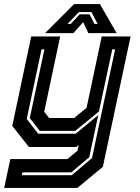

<svg xmlns="http://www.w3.org/2000/svg" viewBox="-40 -718 685 938"><path d="M101 0 20 -103 112.5 -540H254L176 -172L200 -141.5H322.5L383 -191.5L457 -540H598L462.5 97L338 200H-19.5L10.5 59H289.5L338.5 18.5L344.5 -10L332.5 0ZM66.5 138H310.5L409.5 54L522.5 -477H508.5L443.5 -173.5L327.5 -78.5H154.5L105.5 -141L177 -477H163L90.5 -137L146.5 -64.5H329.5L440 -155.5L396 50L308.5 124H69.5ZM322 -698H448L530 -556H391.5L366.5 -610L318.5 -556H180ZM345 -659 290 -601H305.5L349.5 -648H397.5L421.5 -601H437L407 -659Z"/></svg>

Font: Tourney Thin
Style: Bold Italic
Weight: 700
Italic angle: -12°
Version: Version 1.015